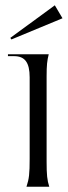

<svg xmlns="http://www.w3.org/2000/svg" viewBox="-20 -705 256 725"><path d="M80 0H166C158 -25 156 -45 156 -95V-416C156 -460 158 -476 164 -500H10V-493H33C74 -493 92 -469 92 -413V-105C92 -50 90 -30 80 0ZM23 -556 216 -636 187 -685 19 -562Z"/></svg>

Font: Sinistre
Style: Regular
Weight: 400
Designer: Jules Durand
Foundry: Collletttivo
Version: Version 69.420;Glyphs 3.2 (3217)